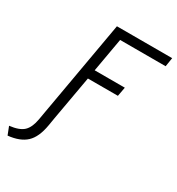

<svg xmlns="http://www.w3.org/2000/svg" viewBox="-272 -832 1094 1189"><g transform="rotate(30 275.0 -237.5)"><path d="M89.5 0 212.5 -700H607.5L597.5 -636.5H272L229.5 -395H445L433 -330H218.5L160 0ZM-35.5 225 -58 167.5Q11.5 159.5 41.5 131.2Q71.5 103 82.5 40.5L91.5 -11H162L153 42.5Q137.5 134 93.2 175.2Q49 216.5 -35.5 225Z"/></g></svg>

Font: Overpass Light
Style: Italic
Weight: 300
Italic angle: -10°
Designer: Delve Withrington, Dave Bailey, Thomas Jockin
Foundry: Delve Fonts LLC
Version: Version 4.000; ttfautohint (v1.8.3)